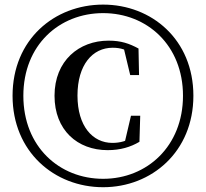

<svg xmlns="http://www.w3.org/2000/svg" viewBox="-20 -779 877 818"><path d="M419.4 18.6C625.9 18.6 803.9 -132.6 803.9 -371C803.9 -610.4 625.9 -759.4 419.4 -759.4C211.5 -759.4 33.5 -610.4 33.5 -371C33.5 -132.6 211.5 18.6 419.4 18.6ZM419.4 -17.2C232.6 -17.2 79.5 -154.3 79.5 -371C79.5 -587.2 232.6 -723.1 419.4 -723.1C606.5 -723.1 759.6 -586.2 759.6 -371C759.6 -156.8 606.8 -17.2 419.4 -17.2ZM438.6 -139.3C492.6 -139.3 536.3 -152.4 574.1 -174.9L577.4 -285.8H538L509.1 -162.7L554.2 -201.3C523.4 -177.5 490 -170.2 458.7 -170.2C375.1 -170.2 310.1 -241 310.1 -372C310.1 -502.8 374.1 -575.6 459.9 -575.6C494.1 -575.6 520.2 -567.5 550.5 -544L504.4 -585.8L534.7 -459.3H572.4L570.1 -572.3C530.8 -593.6 495.9 -605.8 442.2 -605.8C316.9 -605.8 212.3 -520.6 212.3 -371C212.3 -224.2 310.4 -139.3 438.6 -139.3Z"/></svg>

Font: Source Han Serif TW VF
Style: Regular
Weight: 250
Designer: Ryoko NISHIZUKA 西塚涼子 (kana & ideographs); Frank Grießhammer (Latin, Greek & Cyrillic); Wenlong ZHANG 张文龙 (bopomofo); San
Foundry: Adobe
Version: Version 2.002;hotconv 1.1.0;makeotfexe 2.6.0